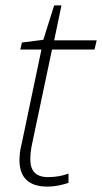

<svg xmlns="http://www.w3.org/2000/svg" viewBox="-20 -679 377 709"><path d="M154 10C187 10 213 3 233 -4V-38C211 -30 188 -25 157 -25C111 -25 92 -49 92 -91C92 -108 94 -129 99 -150L172 -496H329L337 -530H180L207 -659H180L140 -532L61 -522L55 -496H133L60 -148C54 -126 52 -105 52 -87C52 -23 87 10 154 10Z"/></svg>

Font: Noto Sans ExtraLight
Style: Italic
Weight: 200
Italic angle: -12°
Designer: Monotype Design Team
Foundry: Monotype Imaging Inc.
Version: Version 2.013